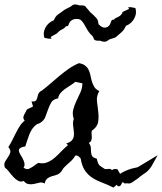

<svg xmlns="http://www.w3.org/2000/svg" viewBox="-40 -809 738 874"><path d="M677.7 -102.5Q664.1 -79.1 656.7 -64.9Q649.4 -50.8 642.1 -41.5Q634.8 -32.2 625.5 -24.9Q616.2 -17.6 599.6 -6.8Q588.9 2.9 578.1 9.8Q569.3 16.6 561 21.5Q552.7 26.4 547.9 26.4Q545.9 26.4 543.9 25.9Q542 25.4 540 25.4Q534.2 25.4 528.8 25.9Q523.4 26.4 519.5 18.6Q516.6 21.5 514.6 25.4Q512.7 29.3 510.7 32.7Q508.8 36.1 505.4 38.1Q502 40 496.1 38.1L491.2 32.2L476.6 44.9Q449.2 31.2 424.3 22Q399.4 12.7 379.9 0Q360.4 -12.7 346.7 -32.7Q333 -52.7 327.1 -87.9Q322.3 -93.8 316.4 -98.1Q310.5 -102.5 302.7 -100.6Q293 -84 279.3 -72.3Q265.6 -60.5 252 -46.9Q247.1 -42 244.1 -36.1Q241.2 -30.3 236.3 -25.4Q228.5 -16.6 217.8 -13.2Q207 -9.8 196.3 -6.8Q185.5 -3.9 176.3 2.9Q167 9.8 163.1 26.4Q151.4 19.5 139.6 22.5Q130.9 24.4 121.1 26.9Q111.3 29.3 102.1 29.8Q92.8 30.3 84 27.3Q75.2 24.4 68.4 14.6Q54.7 20.5 43 14.2Q31.2 7.8 21 -3.4Q10.7 -14.6 1 -27.3Q-8.8 -40 -17.6 -45.9Q-23.4 -61.5 -17.1 -72.8Q-10.7 -84 -3.4 -94.2Q3.9 -104.5 6.8 -114.7Q9.8 -125 -2 -139.6Q7.8 -154.3 15.6 -170.4Q23.4 -186.5 31.7 -202.6Q40 -218.8 49.3 -233.9Q58.6 -249 72.3 -259.8Q66.4 -266.6 66.4 -272.9Q66.4 -279.3 69.3 -285.6Q72.3 -292 76.2 -298.3Q80.1 -304.7 82 -310.5L110.4 -324.2L103.5 -347.7Q114.3 -345.7 119.6 -348.6Q125 -351.6 127.4 -357.4Q129.9 -363.3 131.3 -370.6Q132.8 -377.9 135.7 -383.8Q140.6 -392.6 150.4 -396.5Q170.9 -412.1 190.9 -429.7Q210.9 -447.3 231 -463.9Q251 -480.5 272.5 -495.6Q293.9 -510.7 319.3 -521.5Q336.9 -518.6 347.2 -510.7Q357.4 -502.9 362.8 -492.2Q368.2 -481.4 371.1 -468.3Q374 -455.1 377 -442.4Q381.8 -425.8 388.7 -414.1Q395.5 -402.3 412.1 -394.5Q398.4 -371.1 401.4 -348.1Q404.3 -325.2 407.2 -299.8Q410.2 -276.4 406.7 -253.9Q403.3 -231.4 377.9 -213.9Q376 -207 377 -199.2Q377.9 -191.4 377.9 -183.6Q377.9 -175.8 375 -168.9Q372.1 -162.1 364.3 -158.2Q373 -147.5 373.5 -136.7Q374 -126 374.5 -116.2Q375 -106.4 379.4 -98.6Q383.8 -90.8 400.4 -86.9Q403.3 -74.2 405.8 -67.9Q408.2 -61.5 411.6 -57.6Q415 -53.7 420.9 -50.3Q426.8 -46.9 436.5 -40Q444.3 -38.1 454.1 -40Q463.9 -42 469.7 -34.2Q474.6 -39.1 481.4 -39.6Q488.3 -40 494.1 -39.1L506.8 -17.6Q517.6 -25.4 531.2 -31.2Q544.9 -37.1 557.6 -41Q572.3 -44.9 586.9 -47.9ZM302.7 -436.5Q293.9 -428.7 281.2 -420.9Q268.6 -413.1 256.3 -404.3Q244.1 -395.5 235.4 -385.3Q226.6 -375 224.6 -361.3Q202.1 -357.4 193.4 -342.8Q184.6 -328.1 178.7 -310.5Q172.9 -293 166 -275.9Q159.2 -258.8 141.6 -249Q135.7 -245.1 130.9 -245.1Q131.8 -245.1 125 -241.2Q114.3 -233.4 106.4 -221.7Q98.6 -210 93.3 -196.3Q87.9 -182.6 83.5 -168.5Q79.1 -154.3 75.2 -142.6Q61.5 -140.6 54.7 -136.7Q47.9 -132.8 46.4 -128.4Q44.9 -124 46.9 -118.2Q48.8 -112.3 52.7 -105.5Q56.6 -99.6 61 -91.8Q65.4 -84 68.4 -76.2Q71.3 -68.4 71.8 -60.5Q72.3 -52.7 67.4 -45.9Q81.1 -35.2 93.8 -41.5Q106.4 -47.9 117.2 -55.7Q121.1 -58.6 125.5 -62Q129.9 -65.4 134.8 -67.4Q157.2 -62.5 175.8 -70.3Q194.3 -78.1 210 -91.8Q225.6 -105.5 240.2 -121.1Q254.9 -136.7 269.5 -148.4L261.7 -156.2Q279.3 -161.1 286.6 -169.4Q293.9 -177.7 295.9 -188.5Q297.9 -199.2 295.9 -211.4Q293.9 -223.6 293 -237.3Q292 -245.1 292.5 -252.4Q293 -259.8 295.9 -267.6Q288.1 -290 293.5 -310.5Q298.8 -331.1 308.1 -350.1Q317.4 -369.1 326.2 -388.7Q335 -408.2 335 -429.7ZM381.8 -644.5Q371.1 -653.3 364.3 -663.1Q357.4 -672.9 352.5 -682.1Q347.7 -691.4 342.3 -700.2Q336.9 -709 330.1 -715.8Q326.2 -720.7 317.9 -722.2Q309.6 -723.6 300.3 -722.2Q291 -720.7 283.7 -714.8Q276.4 -709 273.4 -699.2Q272.5 -696.3 270 -692.4Q267.6 -688.5 259.8 -689.5Q254.9 -680.7 242.7 -675.3Q230.5 -669.9 219.7 -657.2L190.4 -640.6L195.3 -633.8Q187.5 -631.8 179.7 -633.3Q171.9 -634.8 162.1 -636.7Q154.3 -660.2 167 -683.6Q179.7 -707 205.1 -716.8Q212.9 -735.4 223.1 -742.2Q233.4 -749 250 -761.7Q255.9 -766.6 269 -772.5Q282.2 -778.3 287.1 -783.2Q293.9 -789.1 303.2 -788.6Q312.5 -788.1 323.2 -784.2Q339.8 -786.1 348.6 -780.3Q351.6 -775.4 359.4 -767.1Q367.2 -758.8 369.1 -754.9Q390.6 -736.3 398.9 -726.6Q407.2 -716.8 408.2 -699.2Q425.8 -679.7 442.9 -684.1Q460 -688.5 464.8 -709Q465.8 -712.9 468.8 -716.8Q471.7 -720.7 478.5 -718.8Q480.5 -723.6 486.3 -726.6Q492.2 -729.5 498.5 -732.4Q504.9 -735.4 510.3 -740.7Q515.6 -746.1 518.6 -754.9L547.9 -768.6L543 -775.4Q550.8 -777.3 558.6 -775.9Q566.4 -774.4 576.2 -772.5Q584 -749 571.3 -725.1Q558.6 -701.2 533.2 -691.4Q525.4 -673.8 515.1 -664.1Q504.9 -654.3 488.3 -640.6Q483.4 -636.7 469.7 -633.3Q456.1 -629.9 451.2 -625Q444.3 -619.1 435.1 -619.1Q425.8 -619.1 415 -624Q398.4 -622.1 389.6 -627.9Q386.7 -632.8 385.3 -636.7Q383.8 -640.6 381.8 -644.5Z"/></svg>

Font: Homemade Apple
Style: Regular
Weight: 400
Designer: Font Diner, Inc
Foundry: Font Diner, Inc
Version: Version 1.000